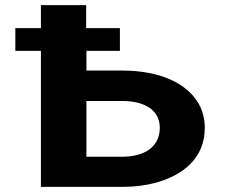

<svg xmlns="http://www.w3.org/2000/svg" viewBox="-20 -731 881 751"><path d="M449 -532V-621H317V-711H140V-621H40V-532H140V0H458C508 0 552 -6 592 -17C698 -47 781 -114 781 -230C781 -264 774 -294 759 -322C713 -406 605 -455 458 -455H318V-532ZM605 -231C605 -158 547 -118 458 -118H318V-336H458C544 -336 605 -302 605 -231Z"/></svg>

Font: Asimov
Style: XWid
Weight: 500
Designer: Google
Version: Version 2.000980; 2014